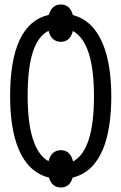

<svg xmlns="http://www.w3.org/2000/svg" viewBox="-20 -786 540 854"><path d="M251 48C279 48 296 30 303 4C431 -27 475 -175 475 -358C475 -539 428 -687 304 -719C297 -747 280 -766 251 -766C221 -766 205 -747 197 -720C80 -693 25 -568 25 -359C25 -179 69 -28 198 4C205 30 222 48 251 48ZM251 -600C281 -600 297 -620 304 -648C367 -614 398 -516 398 -358C398 -198 367 -101 305 -68C298 -97 282 -118 251 -118C220 -118 203 -98 196 -69C134 -103 103 -202 103 -358C103 -516 130 -616 196 -649C203 -620 220 -600 251 -600Z"/></svg>

Font: Noto Sans Mono ExtraCondensed
Style: Regular
Weight: 400
Width: 2
Designer: Monotype Design Team
Foundry: Monotype Imaging Inc.
Version: Version 2.014